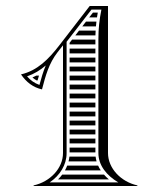

<svg xmlns="http://www.w3.org/2000/svg" viewBox="-20 -620 520 640"><path d="M109.9 -368H101.1C96.8 -365.7 92.7 -363.7 88.1 -361.7C93.1 -357.4 97.6 -354.5 102.1 -352H105.2C106.8 -357.5 108.3 -362.9 109.9 -368ZM298 -202V-218H212V-202ZM298 -188H212V-172H298ZM298 -158H212V-142H298ZM298 -128H212V-112H298ZM298 -488H220.3L212 -477.3V-472H298ZM298 -458H212V-442H298ZM298 -428H212V-412H298ZM298 -398H212V-382H298ZM298 -368H212V-352H298ZM298 -338H212V-322H298ZM298 -308H212V-292H298ZM298 -278H212V-262H298ZM298 -248H212V-232H298ZM301.9 -82C300.4 -87.2 299.3 -92.5 298.7 -98H211.4C210.8 -92.6 209.8 -87.2 208.5 -82ZM307 -68H204C201.9 -62.5 199.4 -57.1 196.5 -52H315.9C312.5 -57.1 309.5 -62.5 307 -68ZM326.6 -38H187.4C183.2 -32.3 178.5 -27 173.5 -22H342.9C337 -27 331.5 -32.4 326.6 -38ZM277.4 -562H303.3C304.1 -567.3 305 -572.7 305.9 -578H289.8C285.7 -572.7 281.6 -567.3 277.4 -562ZM266.6 -548C262.5 -542.7 258.4 -537.3 254.3 -532H299.8C300.2 -537.4 300.8 -542.7 301.4 -548ZM243.4 -518 231.1 -502H298.1C298.3 -507.4 298.5 -512.7 298.8 -518ZM308 -490V-110C308 -68.5 335.4 -35.1 374.4 -12H145.6C179.9 -35.4 202 -70.2 202 -110V-480.7L284.9 -588H318C311.2 -554 308 -524.7 308 -490ZM190 -469V-110C190 -59 147 -14 92 -2V0H438V-2C383 -14 340 -59 340 -110V-600H279L177.8 -469C141.8 -422.5 104.8 -384.7 50 -372C67.6 -346.2 90.1 -328.7 120 -322C132 -368.5 143.1 -408.9 171.9 -445.9ZM132.5 -401.8C123.8 -381.1 117.1 -358.1 111.5 -336.9C94.1 -343.2 81.8 -352.3 70.2 -365.4C94.8 -373.9 114.1 -386.2 132.5 -401.8Z"/></svg>

Font: SortefaxS02
Style: Medium
Weight: 500
Designer: gluk
Foundry: gluk
Version: Version 0.261